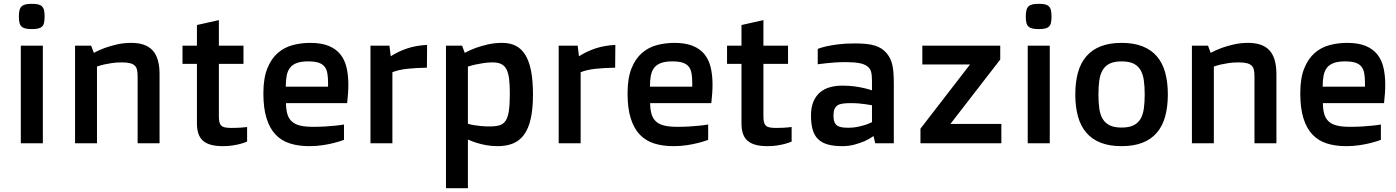

<svg xmlns="http://www.w3.org/2000/svg" viewBox="-20 -756 7364 1013"><path d="M147.9 -602.5Q127.9 -602.5 115 -605.5Q102.1 -608.4 94 -615.7Q85.9 -623 82.8 -635.7Q79.6 -648.4 79.6 -668.5Q79.6 -688.5 82.8 -701.4Q85.9 -714.4 94 -722.2Q102.1 -730 115 -732.9Q127.9 -735.8 147.9 -735.8Q168 -735.8 180.9 -732.9Q193.8 -730 201.7 -722.2Q209.5 -714.4 212.4 -701.4Q215.3 -688.5 215.3 -668.5Q215.3 -648.4 212.4 -635.7Q209.5 -623 201.7 -615.7Q193.8 -608.4 180.9 -605.5Q168 -602.5 147.9 -602.5ZM89.8 -515.1H206.1V0H89.8Z M376 -515.1H460.9L475.1 -477.1Q502 -491.7 533.7 -503.4Q561 -513.2 596.7 -521.5Q632.3 -529.8 672.9 -529.8Q749 -529.8 785.4 -490Q821.8 -450.2 821.8 -365.2V0H706.1V-351.1Q706.1 -371.1 703.4 -385.5Q700.7 -399.9 691.9 -408.9Q683.1 -418 666.5 -422.4Q649.9 -426.8 622.1 -426.8Q592.8 -426.8 568.8 -423.1Q544.9 -419.4 527.8 -415.5Q507.8 -410.6 491.7 -404.8V0H376Z M1019 -418.9H942.9V-515.1H1019V-624L1134.8 -649.9V-515.1H1264.6V-418.9H1134.8V-142.1Q1134.8 -124 1137.5 -112.3Q1140.1 -100.6 1147.2 -93.5Q1154.3 -86.4 1167.2 -83.7Q1180.2 -81.1 1200.7 -81.1Q1219.7 -81.1 1235.1 -81.8Q1250.5 -82.5 1261.2 -83.5Q1273.9 -84.5 1283.7 -85.9V-8.8Q1266.6 -2 1247.1 3.4Q1230 7.8 1207 11.5Q1184.1 15.1 1156.7 15.1Q1118.7 15.1 1092.5 7.8Q1066.4 0.5 1050 -14.4Q1033.7 -29.3 1026.4 -52Q1019 -74.7 1019 -105Z M1369.6 -263.2Q1369.6 -343.8 1390.6 -395.5Q1411.6 -447.3 1446.3 -477.1Q1481 -506.8 1525.4 -518.3Q1569.8 -529.8 1616.7 -529.8Q1675.8 -529.8 1714.6 -513.7Q1753.4 -497.6 1776.4 -468.5Q1799.3 -439.5 1808.6 -398.9Q1817.9 -358.4 1817.9 -309.6Q1817.9 -286.6 1816.2 -262.2Q1814.5 -237.8 1811.5 -211.9H1488.8Q1489.3 -177.2 1496.3 -153.6Q1503.4 -129.9 1519.8 -115Q1536.1 -100.1 1563.2 -93.5Q1590.3 -86.9 1630.9 -86.9Q1665 -86.9 1694.8 -88.6Q1724.6 -90.3 1747.1 -92.8Q1773.4 -95.2 1794.9 -99.1V-18.1Q1770 -8.8 1740.7 -1.5Q1715.8 4.9 1682.6 10Q1649.4 15.1 1611.8 15.1Q1554.2 15.1 1509.3 0.7Q1464.4 -13.7 1433.3 -46.6Q1402.3 -79.6 1386 -132.8Q1369.6 -186 1369.6 -263.2ZM1710.9 -298.8V-317.4Q1710.9 -346.7 1707.3 -368.4Q1703.6 -390.1 1692.4 -404.3Q1681.2 -418.5 1660.6 -425.3Q1640.1 -432.1 1606 -432.1Q1569.3 -432.1 1546.1 -423.6Q1522.9 -415 1510 -398.2Q1497.1 -381.3 1492.4 -356.4Q1487.8 -331.5 1487.8 -298.8Z M1934.6 -515.1H2034.7L2041.5 -459Q2079.6 -483.9 2127 -500Q2174.3 -516.1 2233.4 -519L2232.4 -398.9Q2171.4 -397.9 2126.7 -392.8Q2082 -387.7 2050.3 -375V0H1934.6Z M2448.7 236.8H2333V-515.1H2418L2432.1 -477.1Q2459 -491.7 2490.7 -503.4Q2518.1 -513.2 2553.5 -521.5Q2588.9 -529.8 2629.9 -529.8Q2670.9 -529.8 2701.2 -514.4Q2731.4 -499 2751.7 -466.1Q2772 -433.1 2782 -381.6Q2792 -330.1 2792 -257.8Q2792 -181.2 2780 -128.9Q2768.1 -76.7 2744.4 -44.7Q2720.7 -12.7 2686 1.2Q2651.4 15.1 2606 15.1Q2573.2 15.1 2544.7 9.8Q2516.1 4.4 2494.6 -2.4Q2469.7 -10.3 2448.7 -20ZM2448.7 -103Q2462.9 -98.6 2480.5 -95.7Q2495.6 -93.3 2516.4 -91.1Q2537.1 -88.9 2563 -88.9Q2594.7 -88.9 2615.5 -95Q2636.2 -101.1 2648.2 -119.6Q2660.2 -138.2 2665 -172.1Q2669.9 -206.1 2669.9 -261.2Q2669.9 -306.6 2666.3 -338.1Q2662.6 -369.6 2652.6 -389.4Q2642.6 -409.2 2624.8 -418Q2606.9 -426.8 2579.1 -426.8Q2553.7 -426.8 2530.3 -423.1Q2506.8 -419.4 2488.8 -415.5Q2467.3 -410.6 2448.7 -404.8Z M2927.7 -515.1H3027.8L3034.7 -459Q3072.8 -483.9 3120.1 -500Q3167.5 -516.1 3226.6 -519L3225.6 -398.9Q3164.6 -397.9 3119.9 -392.8Q3075.2 -387.7 3043.5 -375V0H2927.7Z M3291 -263.2Q3291 -343.8 3312 -395.5Q3333 -447.3 3367.7 -477.1Q3402.3 -506.8 3446.8 -518.3Q3491.2 -529.8 3538.1 -529.8Q3597.2 -529.8 3636 -513.7Q3674.8 -497.6 3697.8 -468.5Q3720.7 -439.5 3730 -398.9Q3739.3 -358.4 3739.3 -309.6Q3739.3 -286.6 3737.5 -262.2Q3735.8 -237.8 3732.9 -211.9H3410.2Q3410.6 -177.2 3417.7 -153.6Q3424.8 -129.9 3441.2 -115Q3457.5 -100.1 3484.6 -93.5Q3511.7 -86.9 3552.2 -86.9Q3586.4 -86.9 3616.2 -88.6Q3646 -90.3 3668.5 -92.8Q3694.8 -95.2 3716.3 -99.1V-18.1Q3691.4 -8.8 3662.1 -1.5Q3637.2 4.9 3604 10Q3570.8 15.1 3533.2 15.1Q3475.6 15.1 3430.7 0.7Q3385.7 -13.7 3354.7 -46.6Q3323.7 -79.6 3307.4 -132.8Q3291 -186 3291 -263.2ZM3632.3 -298.8V-317.4Q3632.3 -346.7 3628.7 -368.4Q3625 -390.1 3613.8 -404.3Q3602.5 -418.5 3582 -425.3Q3561.5 -432.1 3527.3 -432.1Q3490.7 -432.1 3467.5 -423.6Q3444.3 -415 3431.4 -398.2Q3418.5 -381.3 3413.8 -356.4Q3409.2 -331.5 3409.2 -298.8Z M3892.1 -418.9H3815.9V-515.1H3892.1V-624L4007.8 -649.9V-515.1H4137.7V-418.9H4007.8V-142.1Q4007.8 -124 4010.5 -112.3Q4013.2 -100.6 4020.3 -93.5Q4027.3 -86.4 4040.3 -83.7Q4053.2 -81.1 4073.7 -81.1Q4092.8 -81.1 4108.2 -81.8Q4123.5 -82.5 4134.3 -83.5Q4147 -84.5 4156.7 -85.9V-8.8Q4139.6 -2 4120.1 3.4Q4103 7.8 4080.1 11.5Q4057.1 15.1 4029.8 15.1Q3991.7 15.1 3965.6 7.8Q3939.5 0.5 3923.1 -14.4Q3906.7 -29.3 3899.4 -52Q3892.1 -74.7 3892.1 -105Z M4258.8 -146Q4258.8 -189.9 4271.7 -220.2Q4284.7 -250.5 4306.9 -269Q4329.1 -287.6 4359.1 -295.9Q4389.2 -304.2 4423.8 -304.2Q4459 -304.2 4487.5 -300.3Q4516.1 -296.4 4537.1 -291.5Q4561 -286.1 4580.6 -279.3V-327.1Q4580.6 -345.2 4579.3 -357.7Q4578.1 -370.1 4575.2 -379.4Q4572.3 -388.7 4567.1 -395Q4562 -401.4 4554.7 -407.2Q4539.1 -418.5 4511.7 -423.3Q4484.4 -428.2 4440.4 -428.2Q4412.6 -428.2 4386.5 -426.5Q4360.4 -424.8 4339.8 -422.4Q4315.9 -419.9 4294.4 -417V-498Q4314 -505.9 4342.8 -512.2Q4367.2 -517.6 4403.8 -522.2Q4440.4 -526.9 4490.7 -526.9Q4524.4 -526.9 4550.5 -524.2Q4576.7 -521.5 4596.7 -515.1Q4616.7 -508.8 4632.1 -498.5Q4647.5 -488.3 4659.7 -473.1Q4669.9 -460.4 4676.8 -446.3Q4683.6 -432.1 4688 -413.1Q4692.4 -394 4694.1 -369.4Q4695.8 -344.7 4695.8 -312V0H4597.7L4588.9 -38.1Q4567.4 -22.9 4541.5 -11.2Q4519 -1.5 4489 6.8Q4459 15.1 4422.9 15.1Q4378.9 15.1 4347.7 6.3Q4316.4 -2.4 4296.6 -21.5Q4276.9 -40.5 4267.8 -71.3Q4258.8 -102.1 4258.8 -146ZM4377.4 -146Q4377.4 -124.5 4382.8 -111.8Q4388.2 -99.1 4398.4 -92.5Q4408.7 -85.9 4423.6 -84Q4438.5 -82 4457.5 -82Q4482.4 -82 4504.6 -86.7Q4526.9 -91.3 4543.9 -96.7Q4563.5 -103 4580.6 -111.3V-200.7Q4564.9 -203.6 4546.9 -206.1Q4531.2 -208.5 4511.5 -210.2Q4491.7 -211.9 4469.7 -211.9Q4445.3 -211.9 4428 -209.7Q4410.6 -207.5 4399.4 -200.4Q4388.2 -193.4 4382.8 -180.4Q4377.4 -167.5 4377.4 -146Z M4836.4 -77.1 5097.2 -415V-416H4846.2V-515.1H5257.3V-441.9L4995.1 -103V-102.1H5263.2V0H4836.4Z M5460.4 -602.5Q5440.4 -602.5 5427.5 -605.5Q5414.6 -608.4 5406.5 -615.7Q5398.4 -623 5395.3 -635.7Q5392.1 -648.4 5392.1 -668.5Q5392.1 -688.5 5395.3 -701.4Q5398.4 -714.4 5406.5 -722.2Q5414.6 -730 5427.5 -732.9Q5440.4 -735.8 5460.4 -735.8Q5480.5 -735.8 5493.4 -732.9Q5506.3 -730 5514.2 -722.2Q5522 -714.4 5524.9 -701.4Q5527.8 -688.5 5527.8 -668.5Q5527.8 -648.4 5524.9 -635.7Q5522 -623 5514.2 -615.7Q5506.3 -608.4 5493.4 -605.5Q5480.5 -602.5 5460.4 -602.5ZM5402.3 -515.1H5518.6V0H5402.3Z M5653.3 -257.8Q5653.3 -323.2 5667.5 -373.8Q5681.6 -424.3 5711.7 -459Q5741.7 -493.7 5787.6 -511.7Q5833.5 -529.8 5897.5 -529.8Q5961.4 -529.8 6007.6 -511.7Q6053.7 -493.7 6083.5 -459Q6113.3 -424.3 6127.4 -373.8Q6141.6 -323.2 6141.6 -257.8Q6141.6 -192.4 6127.4 -141.4Q6113.3 -90.3 6083.5 -55.7Q6053.7 -21 6007.6 -2.9Q5961.4 15.1 5897.5 15.1Q5833.5 15.1 5787.6 -2.9Q5741.7 -21 5711.7 -55.7Q5681.6 -90.3 5667.5 -141.4Q5653.3 -192.4 5653.3 -257.8ZM5897.5 -83Q5936 -83 5960 -94.5Q5983.9 -106 5997.1 -128.2Q6010.3 -150.4 6014.9 -182.9Q6019.5 -215.3 6019.5 -257.8Q6019.5 -299.8 6014.9 -332.3Q6010.3 -364.7 5997.1 -387Q5983.9 -409.2 5960 -420.7Q5936 -432.1 5897.5 -432.1Q5859.4 -432.1 5835.4 -420.7Q5811.5 -409.2 5798.1 -387Q5784.7 -364.7 5780 -332.3Q5775.4 -299.8 5775.4 -257.8Q5775.4 -215.3 5780 -182.9Q5784.7 -150.4 5798.1 -128.2Q5811.5 -106 5835.4 -94.5Q5859.4 -83 5897.5 -83Z M6268.6 -515.1H6353.5L6367.7 -477.1Q6394.5 -491.7 6426.3 -503.4Q6453.6 -513.2 6489.3 -521.5Q6524.9 -529.8 6565.4 -529.8Q6641.6 -529.8 6678 -490Q6714.4 -450.2 6714.4 -365.2V0H6598.6V-351.1Q6598.6 -371.1 6595.9 -385.5Q6593.3 -399.9 6584.5 -408.9Q6575.7 -418 6559.1 -422.4Q6542.5 -426.8 6514.6 -426.8Q6485.4 -426.8 6461.4 -423.1Q6437.5 -419.4 6420.4 -415.5Q6400.4 -410.6 6384.3 -404.8V0H6268.6Z M6840.3 -263.2Q6840.3 -343.8 6861.3 -395.5Q6882.3 -447.3 6917 -477.1Q6951.7 -506.8 6996.1 -518.3Q7040.5 -529.8 7087.4 -529.8Q7146.5 -529.8 7185.3 -513.7Q7224.1 -497.6 7247.1 -468.5Q7270 -439.5 7279.3 -398.9Q7288.6 -358.4 7288.6 -309.6Q7288.6 -286.6 7286.9 -262.2Q7285.2 -237.8 7282.2 -211.9H6959.5Q6960 -177.2 6967 -153.6Q6974.1 -129.9 6990.5 -115Q7006.8 -100.1 7033.9 -93.5Q7061 -86.9 7101.6 -86.9Q7135.7 -86.9 7165.5 -88.6Q7195.3 -90.3 7217.8 -92.8Q7244.1 -95.2 7265.6 -99.1V-18.1Q7240.7 -8.8 7211.4 -1.5Q7186.5 4.9 7153.3 10Q7120.1 15.1 7082.5 15.1Q7024.9 15.1 6980 0.7Q6935.1 -13.7 6904.1 -46.6Q6873 -79.6 6856.7 -132.8Q6840.3 -186 6840.3 -263.2ZM7181.6 -298.8V-317.4Q7181.6 -346.7 7178 -368.4Q7174.3 -390.1 7163.1 -404.3Q7151.9 -418.5 7131.3 -425.3Q7110.8 -432.1 7076.7 -432.1Q7040 -432.1 7016.8 -423.6Q6993.7 -415 6980.7 -398.2Q6967.8 -381.3 6963.1 -356.4Q6958.5 -331.5 6958.5 -298.8Z"/></svg>

Font: Doppio One
Style: Regular
Weight: 400
Designer: Szymon Celej
Foundry: Szymon Celej
Version: Version 1.002